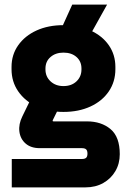

<svg xmlns="http://www.w3.org/2000/svg" viewBox="-20 -612 555 832"><path d="M31 200V77H334Q348 77 353.5 71.5Q359 66 359 54Q359 41 353.5 35.5Q348 30 334 30H152Q114 30 91 10Q68 -10 64 -42Q60 -74 77 -108L129 -215L255 -185L209 -92Q208 -90 208 -88.5Q208 -87 209.5 -86.5Q211 -86 212 -86H357Q419 -86 459 -52.5Q499 -19 499 56Q499 97 480 129.5Q461 162 427.5 181Q394 200 350 200ZM210 -409 293 -592H444L342 -409ZM255 -127Q189 -127 138.5 -150.5Q88 -174 59 -216Q30 -258 30 -312V-322Q30 -375 59 -416Q88 -457 138.5 -480Q189 -503 255 -503Q321 -503 372 -480Q423 -457 451.5 -416Q480 -375 480 -322V-312Q480 -258 451.5 -216Q423 -174 372 -150.5Q321 -127 255 -127ZM255 -239Q290 -239 311.5 -259.5Q333 -280 333 -311V-315Q333 -346 311.5 -365Q290 -384 255 -384Q221 -384 199 -365Q177 -346 177 -315V-311Q177 -280 199 -259.5Q221 -239 255 -239Z"/></svg>

Font: SUSE ExtraBold
Style: Regular
Weight: 800
Designer: Rene Bieder
Foundry: SUSE
Version: Version 1.000